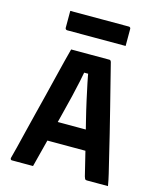

<svg xmlns="http://www.w3.org/2000/svg" viewBox="-132 -1006 913 1099"><g transform="rotate(15 325.0 -456.5)"><path d="M149 -280H364Q380 -280 395 -280Q410 -280 425 -280L460 -289L474 -225L488 -162H158Q155 -162 152.5 -163.5Q150 -165 148.5 -167.5Q147 -170 147 -173ZM170 0Q139 0 107 0Q75 0 44 0Q42 0 40 -1Q38 -2 36.5 -5Q35 -8 36 -13Q43 -38 53.5 -80.5Q64 -123 77 -176.5Q90 -230 105 -289.5Q120 -349 135 -409Q150 -469 163.5 -525Q177 -581 188.5 -626Q200 -671 208 -701Q265 -701 325.5 -701Q386 -701 434 -701Q438 -701 440 -699.5Q442 -698 443.5 -696Q445 -694 446 -690Q460 -634 476 -571Q492 -508 509.5 -438.5Q527 -369 545.5 -294Q564 -219 583 -139Q591 -106 599.5 -71Q608 -36 614 0Q586 0 553 0Q520 0 491 0Q485 0 481.5 -1.5Q478 -3 476.5 -7Q475 -11 472 -19Q450 -110 431 -186.5Q412 -263 396 -327Q380 -391 368.5 -443.5Q357 -496 348 -539Q339 -582 334 -616L373 -592H280L319 -616Q313 -582 304 -539.5Q295 -497 282.5 -444Q270 -391 253 -325.5Q236 -260 216 -179.5Q196 -99 170 0ZM146 -913H493Q498 -913 501 -910Q504 -907 504 -902Q504 -876 504 -851.5Q504 -827 504 -801H157Q154 -801 151.5 -802.5Q149 -804 147.5 -806.5Q146 -809 146 -812Q146 -838 146 -862.5Q146 -887 146 -913Z"/></g></svg>

Font: Recursive
Style: Bold
Weight: 700
Version: Version 1.085